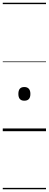

<svg xmlns="http://www.w3.org/2000/svg" viewBox="-20 -950 353 1390"><path d="M156 -221Q134 -221 123.5 -233.5Q113 -246 113 -270Q113 -295 123.5 -307.5Q134 -320 156 -320Q177 -320 188.5 -307.5Q200 -295 200 -270Q200 -245 189 -233Q178 -221 156 -221ZM0 410H313V420H0ZM0 -20H313V0H0ZM0 -505H313V-500H0ZM0 -930H313V-920H0Z"/></svg>

Font: Playwrite DE Grund Guides
Style: Regular
Weight: 400
Designer: Veronika Burian, José Scaglione
Foundry: TypeTogether
Version: Version 1.003